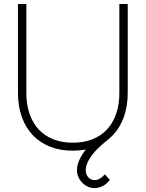

<svg xmlns="http://www.w3.org/2000/svg" viewBox="-20 -740 730 962"><path d="M345 15Q408.5 15 459.5 -5.2Q510.5 -25.5 546 -63Q581.5 -100.5 600.8 -154.2Q620 -208 620 -275V-720H578V-274Q578 -216 562 -169.8Q546 -123.5 516 -91.2Q486 -59 442.8 -42Q399.5 -25 345 -25Q290.5 -25 247.2 -42Q204 -59 174 -91.2Q144 -123.5 128 -169.8Q112 -216 112 -274V-720H70V-275Q70 -208 89.2 -154.2Q108.5 -100.5 144 -63Q179.5 -25.5 230.5 -5.2Q281.5 15 345 15ZM453.5 202.5Q474.5 202.5 494.5 192.2Q514.5 182 530.5 161.5L505.5 133.5Q494 147 480.2 154.8Q466.5 162.5 453.5 162.5Q435.5 162.5 422.5 148.5Q409.5 134.5 409.5 112.5Q409.5 89 425.2 61.2Q441 33.5 467.2 7.2Q493.5 -19 520.5 -40L494.5 -71.5Q457 -44 428.2 -12.5Q399.5 19 382.5 51.2Q365.5 83.5 365.5 112.5Q365.5 136 377.8 156.8Q390 177.5 410.2 190Q430.5 202.5 453.5 202.5Z"/></svg>

Font: Vela Sans GX ExtLt
Style: Regular
Weight: 200
Designer: Principal design: Mikhail Sharanda - project Manrope.
Design modification: Ravid Balaliev
Foundry: Mikhail Sharanda
Version: Version 1.001